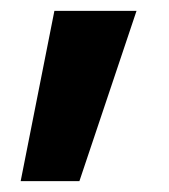

<svg xmlns="http://www.w3.org/2000/svg" viewBox="-20 -183 311 353"><path d="M80 -163 18 150H126L231 -163Z"/></svg>

Font: Aspekta 650
Style: Regular
Weight: 650
Designer: Ivo Dolenc
Version: Version 2.000